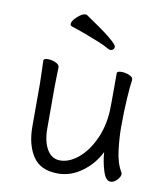

<svg xmlns="http://www.w3.org/2000/svg" viewBox="-82 -782 754 869"><g transform="rotate(10 295.0 -347.5)"><path d="M380 -574Q375 -574 369 -577Q349 -589 318 -601.5Q287 -614 265.5 -622Q244 -630 233 -634L189 -649Q182 -652 182 -659Q182 -673 204 -693Q226 -713 241 -713Q245 -713 247 -712Q397 -612 397 -591Q397 -584 392 -579Q387 -574 380 -574ZM109 -484Q127 -484 144.5 -476Q162 -468 162 -456Q162 -435 161 -419L160 -368V-175Q160 -115 181.5 -78.5Q203 -42 242 -42Q283 -42 324 -75.5Q365 -109 393 -168.5Q421 -228 425 -301Q426 -322 426 -395V-475Q426 -485 447 -485Q465 -485 482.5 -477.5Q500 -470 500 -459V-457Q496 -433 492 -373Q488 -313 488 -237Q488 -191 495 -132.5Q502 -74 526 -35Q527 -33 527 -29Q527 -17 513 -2Q499 13 483 13Q461 13 448 -28.5Q435 -70 432 -114Q404 -57 352.5 -19.5Q301 18 242 18Q162 18 127 -35Q92 -88 92 -171V-368L91 -406L89 -474Q89 -484 109 -484Z"/></g></svg>

Font: Iansui 0.93
Style: Regular
Weight: 400
Designer: But Ko / Fontworks Inc.
Foundry: zi-hi.com / Fontworks Inc.
Version: Version 0.931